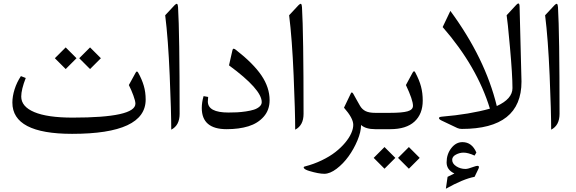

<svg xmlns="http://www.w3.org/2000/svg" viewBox="-20 -769 3429 1143"><path d="M516.1 -486.8 580.6 -422.4 516.1 -357.9 451.7 -422.4ZM371.1 -486.8 435.5 -422.4 371.1 -357.9 306.6 -422.4ZM412.6 -68.8Q786.1 -68.8 786.1 -151.9Q786.1 -167.5 773.9 -200.7Q761.7 -233.9 747.1 -262.7L787.6 -336.4Q794.9 -350.1 802.7 -336.4Q824.7 -296.9 835.9 -258.8Q847.2 -220.7 847.2 -176.3Q847.2 27.8 409.2 27.8Q53.7 27.8 53.7 -158.2Q53.7 -195.8 66.9 -237.5Q80.1 -279.3 104.5 -315.9L133.3 -304.7Q106.4 -235.8 106.4 -194.3Q106.4 -134.3 184.3 -101.6Q262.2 -68.8 412.6 -68.8Z M1040 -725.6Q1049.3 -570.8 1049.3 -91.3Q1049.3 -22.5 999.5 2.9Q999.5 -103 990.2 -320.6Q981 -538.1 963.4 -678.2L1019.5 -738.3Q1029.3 -748.5 1034.2 -745.6Q1039.1 -742.7 1040 -725.6Z M1217.3 -165Q1217.3 -99.1 1339.8 -99.1Q1367.2 -99.1 1391.4 -100.3Q1415.5 -101.6 1443.6 -105.7Q1471.7 -109.9 1491.7 -116.2Q1511.7 -122.6 1524.9 -134.3Q1538.1 -146 1538.1 -161.1Q1538.1 -236.8 1343.3 -379.9L1363.8 -470.2Q1365.7 -479 1370.6 -479Q1376 -479 1383.8 -472.7Q1488.3 -391.1 1536.6 -319.6Q1585 -248 1585 -172.4Q1585 -114.3 1550 -74.5Q1515.1 -34.7 1459 -17.3Q1402.8 0 1329.1 0Q1181.2 0 1181.2 -126Q1181.2 -159.7 1191.9 -196.8L1219.2 -191.9Q1217.3 -174.3 1217.3 -165Z M1777.8 -725.6Q1787.1 -570.8 1787.1 -91.3Q1787.1 -22.5 1737.3 2.9Q1737.3 -103 1728 -320.6Q1718.8 -538.1 1701.2 -678.2L1757.3 -738.3Q1767.1 -748.5 1772 -745.6Q1776.9 -742.7 1777.8 -725.6Z M2213.9 0Q2157.2 0 2129.4 -24.9Q2129.4 15.6 2107.9 66.9Q2086.4 118.2 2054.9 161.9Q2023.4 205.6 1983.9 235.6Q1944.3 265.6 1910.6 265.6Q1877.4 265.6 1821.8 249Q1793.9 240.7 1789.1 231.4Q1785.2 224.6 1793.9 222.2Q1847.7 208.5 1895.3 185.5Q1942.9 162.6 1976.6 136.2Q2010.3 109.9 2034.7 80.6Q2059.1 51.3 2071 24.2Q2083 -2.9 2083 -25.9Q2083 -65.4 2027.8 -127.9Q2035.6 -142.6 2068.8 -213.4Q2074.2 -225.1 2083 -210.9Q2087.9 -202.6 2101.8 -177Q2115.7 -151.4 2123.5 -138.7Q2136.2 -117.2 2157 -107.2Q2177.7 -97.2 2213.9 -97.2H2226.1Q2234.9 -97.2 2237.8 -86.4Q2240.7 -75.7 2240.7 -49.8V-46.4Q2240.7 -21 2237.8 -10.5Q2234.9 0 2226.1 0Z M2221.2 -97.2H2301.3Q2374.5 -97.2 2406.5 -106.4Q2438.5 -115.7 2438.5 -139.2Q2438.5 -173.8 2396.5 -262.7L2436 -335.9Q2444.8 -351.6 2451.2 -339.4Q2476.1 -293 2486.3 -254.2Q2496.6 -215.3 2496.6 -170.4Q2496.6 -90.3 2447.5 -45.2Q2398.4 0 2302.7 0H2221.2Q2206.5 0 2202.9 -10Q2199.2 -20 2199.2 -45.9V-50.8Q2199.2 -76.7 2203.1 -86.9Q2207 -97.2 2221.2 -97.2ZM2414.1 106.4 2478.5 170.9 2414.1 235.4 2349.6 170.9ZM2269 106.4 2333.5 170.9 2269 235.4 2204.6 170.9Z M2638.7 197.8Q2638.7 148.9 2666.5 113Q2694.3 77.1 2732.9 77.1Q2789.6 77.1 2815.9 139.2L2805.2 157.2Q2766.6 139.6 2739.7 139.6Q2716.3 139.6 2694.1 151.4Q2671.9 163.1 2671.9 182.6Q2671.9 205.1 2696.3 220.9Q2720.7 236.8 2751.5 236.8Q2766.1 236.8 2800.8 223.6Q2815.4 218.3 2822.3 218.3Q2831.1 218.3 2831.1 225.6Q2831.1 230.5 2827.6 237.3L2805.2 283.7Q2738.8 295.9 2634.3 354.5L2644.5 283.7Q2671.4 271 2685.1 263.7Q2638.7 242.2 2638.7 197.8ZM3073.2 -728 3084 -304.7Q3084.5 -285.6 3084.5 -283.2Q3084.5 -1.5 2729.5 -1.5Q2714.4 -1.5 2702.6 -6.8L2608.9 -51.3Q2593.3 -58.6 2593.3 -66.4Q2593.3 -73.2 2612.3 -74.7Q2775.4 -88.4 2896.5 -122.1Q2819.8 -373.5 2615.2 -607.9L2661.1 -704.1Q2868.2 -422.4 2937.5 -137.7Q3030.8 -180.2 3030.8 -244.6Q3030.8 -322.3 3015.9 -487.3Q3001 -652.3 2996.1 -678.2L3051.3 -737.8Q3058.6 -745.6 3063 -747.8Q3067.4 -750 3070.3 -745.6Q3073.2 -741.2 3073.2 -728Z M3301.8 -725.6Q3311 -570.8 3311 -91.3Q3311 -22.5 3261.2 2.9Q3261.2 -103 3252 -320.6Q3242.7 -538.1 3225.1 -678.2L3281.2 -738.3Q3291 -748.5 3295.9 -745.6Q3300.8 -742.7 3301.8 -725.6Z"/></svg>

Font: Parastoo FD
Style: FD
Weight: 400
Foundry: Saber Rastikerdar (saber.rastikerdar@gmail.com)
Version: Version 2.0.1